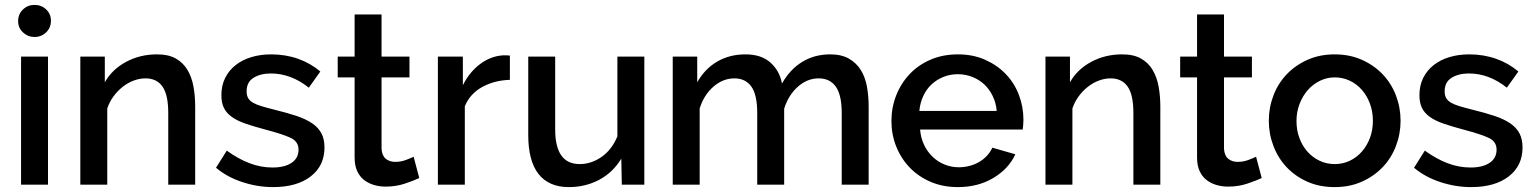

<svg xmlns="http://www.w3.org/2000/svg" viewBox="-20 -754 6267 784"><path d="M66 0V-523H176V0ZM188 -669Q188 -641 168.5 -622Q149 -603 121 -603Q94 -603 74 -621.5Q54 -640 54 -668Q54 -696 73.5 -715Q93 -734 121 -734Q149 -734 168.5 -715.5Q188 -697 188 -669Z M777 0H667V-293Q667 -367 643.5 -400.5Q620 -434 574 -434Q550 -434 526 -425Q502 -416 481 -399.5Q460 -383 443.5 -360.5Q427 -338 418 -311V0H308V-523H408V-418Q438 -471 495 -501.5Q552 -532 621 -532Q668 -532 698 -515Q728 -498 745.5 -468.5Q763 -439 770 -400.5Q777 -362 777 -319Z M1095 10Q1032 10 969.5 -10.5Q907 -31 862 -69L906 -139Q953 -105 999 -87.5Q1045 -70 1093 -70Q1142 -70 1170.5 -89Q1199 -108 1199 -143Q1199 -176 1167 -191Q1135 -206 1067 -224Q1018 -237 983 -249Q948 -261 926 -277Q904 -293 894 -314Q884 -335 884 -365Q884 -405 899.5 -436Q915 -467 942.5 -488.5Q970 -510 1007 -521Q1044 -532 1087 -532Q1146 -532 1197 -514Q1248 -496 1288 -462L1241 -396Q1168 -454 1086 -454Q1044 -454 1015.5 -436.5Q987 -419 987 -381Q987 -365 993 -354Q999 -343 1012.5 -335Q1026 -327 1047.5 -320.5Q1069 -314 1101 -306Q1154 -293 1192.5 -280Q1231 -267 1256 -249.5Q1281 -232 1293 -208.5Q1305 -185 1305 -152Q1305 -77 1248.5 -33.5Q1192 10 1095 10Z M1692 -27Q1671 -17 1634 -4.5Q1597 8 1555 8Q1529 8 1506 1Q1483 -6 1465.5 -20Q1448 -34 1438 -56.5Q1428 -79 1428 -111V-438H1359V-523H1428V-695H1538V-523H1652V-438H1538V-146Q1540 -118 1555.5 -105.5Q1571 -93 1594 -93Q1617 -93 1638 -101Q1659 -109 1669 -114Z M2062 -428Q1998 -426 1948.5 -398.5Q1899 -371 1878 -320V0H1768V-523H1870V-406Q1897 -460 1940.5 -492.5Q1984 -525 2034 -528Q2044 -528 2050.5 -528Q2057 -528 2062 -527Z M2303 10Q2221 10 2179 -43.5Q2137 -97 2137 -203V-523H2247V-225Q2247 -84 2347 -84Q2394 -84 2436 -113Q2478 -142 2501 -197V-523H2611V0H2519L2517 -106Q2482 -49 2426 -19.5Q2370 10 2303 10Z M3527 0H3417V-293Q3417 -366 3393 -400Q3369 -434 3323 -434Q3276 -434 3237.5 -399.5Q3199 -365 3182 -310V0H3072V-293Q3072 -367 3048 -400.5Q3024 -434 2979 -434Q2932 -434 2893 -400Q2854 -366 2837 -311V0H2727V-523H2827V-418Q2858 -473 2908.5 -502.5Q2959 -532 3024 -532Q3089 -532 3126.5 -498Q3164 -464 3173 -413Q3206 -471 3256 -501.5Q3306 -532 3370 -532Q3416 -532 3446.5 -514.5Q3477 -497 3495 -468Q3513 -439 3520 -400.5Q3527 -362 3527 -319Z M3891 10Q3830 10 3780 -11.5Q3730 -33 3694.5 -70Q3659 -107 3639.5 -156Q3620 -205 3620 -260Q3620 -315 3639.5 -364.5Q3659 -414 3694.5 -451.5Q3730 -489 3780 -510.5Q3830 -532 3892 -532Q3953 -532 4002.5 -510Q4052 -488 4087 -451.5Q4122 -415 4140.5 -366.5Q4159 -318 4159 -265Q4159 -253 4158 -242.5Q4157 -232 4156 -225H3737Q3740 -190 3753.5 -162Q3767 -134 3788.5 -113.5Q3810 -93 3837.5 -82Q3865 -71 3895 -71Q3917 -71 3938.5 -76.5Q3960 -82 3978 -92.5Q3996 -103 4010 -118Q4024 -133 4032 -151L4126 -124Q4099 -65 4036.5 -27.5Q3974 10 3891 10ZM4050 -301Q4047 -334 4033.5 -362Q4020 -390 3999 -409.5Q3978 -429 3950 -440Q3922 -451 3891 -451Q3860 -451 3832.5 -440Q3805 -429 3784 -409.5Q3763 -390 3750 -362Q3737 -334 3734 -301Z M4718 0H4608V-293Q4608 -367 4584.5 -400.5Q4561 -434 4515 -434Q4491 -434 4467 -425Q4443 -416 4422 -399.5Q4401 -383 4384.5 -360.5Q4368 -338 4359 -311V0H4249V-523H4349V-418Q4379 -471 4436 -501.5Q4493 -532 4562 -532Q4609 -532 4639 -515Q4669 -498 4686.5 -468.5Q4704 -439 4711 -400.5Q4718 -362 4718 -319Z M5132 -27Q5111 -17 5074 -4.5Q5037 8 4995 8Q4969 8 4946 1Q4923 -6 4905.5 -20Q4888 -34 4878 -56.5Q4868 -79 4868 -111V-438H4799V-523H4868V-695H4978V-523H5092V-438H4978V-146Q4980 -118 4995.5 -105.5Q5011 -93 5034 -93Q5057 -93 5078 -101Q5099 -109 5109 -114Z M5430 10Q5368 10 5318.5 -12Q5269 -34 5234 -71Q5199 -108 5180 -157.5Q5161 -207 5161 -261Q5161 -315 5180 -364.5Q5199 -414 5234.5 -451Q5270 -488 5319.5 -510Q5369 -532 5430 -532Q5491 -532 5540.5 -510Q5590 -488 5625.5 -451Q5661 -414 5680 -364.5Q5699 -315 5699 -261Q5699 -207 5680 -157.5Q5661 -108 5625.5 -71Q5590 -34 5540.5 -12Q5491 10 5430 10ZM5274 -260Q5274 -222 5286 -190Q5298 -158 5319 -134.5Q5340 -111 5368.5 -97.5Q5397 -84 5430 -84Q5463 -84 5491.5 -97.5Q5520 -111 5541 -135Q5562 -159 5574 -191Q5586 -223 5586 -261Q5586 -298 5574 -330.5Q5562 -363 5541 -387Q5520 -411 5491.5 -424.5Q5463 -438 5430 -438Q5398 -438 5369.5 -424Q5341 -410 5320 -386Q5299 -362 5286.5 -329.5Q5274 -297 5274 -260Z M5987 10Q5924 10 5861.5 -10.5Q5799 -31 5754 -69L5798 -139Q5845 -105 5891 -87.5Q5937 -70 5985 -70Q6034 -70 6062.5 -89Q6091 -108 6091 -143Q6091 -176 6059 -191Q6027 -206 5959 -224Q5910 -237 5875 -249Q5840 -261 5818 -277Q5796 -293 5786 -314Q5776 -335 5776 -365Q5776 -405 5791.5 -436Q5807 -467 5834.5 -488.5Q5862 -510 5899 -521Q5936 -532 5979 -532Q6038 -532 6089 -514Q6140 -496 6180 -462L6133 -396Q6060 -454 5978 -454Q5936 -454 5907.5 -436.5Q5879 -419 5879 -381Q5879 -365 5885 -354Q5891 -343 5904.5 -335Q5918 -327 5939.5 -320.5Q5961 -314 5993 -306Q6046 -293 6084.5 -280Q6123 -267 6148 -249.5Q6173 -232 6185 -208.5Q6197 -185 6197 -152Q6197 -77 6140.5 -33.5Q6084 10 5987 10Z"/></svg>

Font: IngvarSans
Style: Regular
Weight: 600
Version: Version 3.000